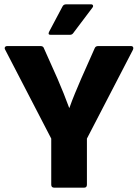

<svg xmlns="http://www.w3.org/2000/svg" viewBox="-20 -868 639 888"><path d="M231 0Q217 0 217 -14V-227L4 -638Q0 -645 3 -650Q6 -655 14 -655H167Q180 -655 183 -645L246 -504Q261 -469 274.5 -435.5Q288 -402 300 -369H301Q313 -403 326.5 -435.5Q340 -468 355 -503L418 -645Q422 -655 434 -655H585Q593 -655 595.5 -650Q598 -645 595 -638L382 -227V-14Q382 0 369 0ZM214 -707Q200 -707 207 -721L269 -838Q274 -848 286 -848H401Q408 -848 410 -843Q412 -838 407 -832L318 -714Q313 -707 303 -707Z"/></svg>

Font: Sofia Sans Black
Style: Regular
Weight: 900
Designer: Botio Nikoltchev, Ani Petrova
Foundry: lettersoup
Version: Version 4.100; ttfautohint (v1.8.3)